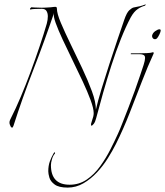

<svg xmlns="http://www.w3.org/2000/svg" viewBox="-20 -567 749 871"><path d="M35 12Q31 12 28.5 7Q26 2 25 -1Q23 -5 23 -11Q23 -17 25.5 -22.5Q28 -28 30 -32Q51 -73 74 -127.5Q97 -182 119 -241.5Q141 -301 160 -357.5Q179 -414 192 -459Q197 -477 197 -493Q197 -507 191 -517Q185 -527 170 -527Q161 -527 143 -526.5Q125 -526 118 -524Q116 -524 116 -525Q116 -530 122 -534Q122 -534 136.5 -533Q151 -532 170 -532Q176 -532 187.5 -532.5Q199 -533 211 -534Q218 -535 223 -535.5Q228 -536 231 -536Q238 -536 238 -529Q238 -506 256 -463.5Q274 -421 300 -367.5Q326 -314 352.5 -258Q379 -202 397 -153Q415 -104 415 -70Q424 -109 440.5 -163.5Q457 -218 476 -276Q495 -334 513 -387.5Q531 -441 544 -478Q555 -510 566.5 -520.5Q578 -531 586 -533Q598 -536 605.5 -537Q613 -538 626 -542L640 -547Q642 -548 640.5 -545Q639 -542 637 -541Q619 -536 605 -526Q588 -515 573 -488Q551 -447 528.5 -390.5Q506 -334 485.5 -270.5Q465 -207 447.5 -145Q430 -83 416 -30Q412 -14 405.5 -5.5Q399 3 395 3Q392 3 393 -5Q393 -7 396.5 -17Q400 -27 403 -38Q404 -42 404.5 -46Q405 -50 405 -54Q405 -75 391 -113Q377 -151 355 -198Q333 -245 309 -294Q285 -343 264.5 -387Q244 -431 232.5 -463Q221 -495 225 -508Q182 -381 131.5 -251Q81 -121 41 4Q38 12 35 12ZM683 -389Q677 -389 673 -394Q669 -399 670 -406Q673 -418 684.5 -426Q696 -434 703 -434Q709 -434 709 -429Q709 -423 703.5 -411.5Q698 -400 693 -394Q689 -389 683 -389ZM287 284Q247 284 228 270Q209 256 204 238.5Q199 221 199 210Q199 185 206 165.5Q213 146 223 129Q226 122 228.5 124.5Q231 127 229 130Q221 138 216 154.5Q211 171 211 182Q211 271 296 271Q339 271 373.5 247.5Q408 224 434.5 187Q461 150 481 110.5Q501 71 515 40Q523 23 535 -8Q547 -39 562 -77Q577 -115 591 -154Q605 -193 616 -226Q625 -252 631.5 -272.5Q638 -293 638 -303V-305Q638 -314 631.5 -317.5Q625 -321 616 -321H575Q572 -321 573 -323Q574 -325 576 -325Q584 -325 604.5 -325Q625 -325 645 -326Q665 -327 670 -329Q671 -329 671.5 -329.5Q672 -330 673 -330Q680 -330 676 -322Q651 -268 624 -198Q597 -128 568 -54Q539 20 506 86Q491 116 469.5 150.5Q448 185 420 215Q392 245 358.5 264.5Q325 284 287 284Z"/></svg>

Font: Explora
Style: Regular
Weight: 400
Designer: Robert E. Leuschke
Foundry: Robert E. Leuschke
Version: Version 1.010